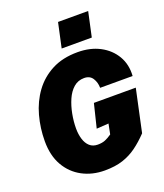

<svg xmlns="http://www.w3.org/2000/svg" viewBox="-165 -1029 984 1150"><g transform="rotate(-20 326.5 -454.0)"><path d="M303 12Q224 12 160.5 -22Q97 -56 60.5 -120Q24 -184 24 -275Q24 -358 45.5 -436.5Q67 -515 112 -576.5Q157 -638 226 -674Q295 -710 390 -710Q471 -710 531.5 -678Q592 -646 624.5 -590.5Q657 -535 652 -463H445Q445 -497 428 -524Q411 -551 374 -551Q335 -551 307 -526.5Q279 -502 261.5 -462Q244 -422 235 -375Q226 -328 226 -283Q226 -246 235.5 -215Q245 -184 265 -166Q285 -148 316 -148Q344 -148 363.5 -156Q383 -164 406 -180L419 -245L342 -240L379 -391H646L588 -121Q548 -79 507.5 -49.5Q467 -20 418.5 -4Q370 12 303 12ZM309 -763 343 -920H535L501 -763Z"/></g></svg>

Font: Azeret Mono Thin ExtraBold
Style: Italic
Weight: 800
Italic angle: -12°
Version: Version 1.002